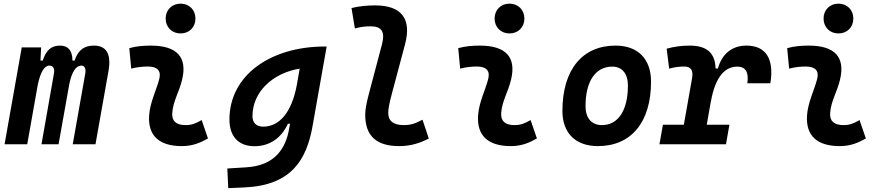

<svg xmlns="http://www.w3.org/2000/svg" viewBox="-20 -771 4728 1026"><path d="M199.7 -517.6H96.2L4.4 0H125.5L182.1 -319.3C196.3 -385.3 216.8 -420.4 244.1 -420.4C264.6 -420.4 272.9 -405.3 268.1 -377.4L201.7 0H293L350.6 -323.2C363.8 -386.7 386.2 -420.4 414.1 -420.4C432.6 -420.4 440.4 -404.3 435.5 -377.4L368.7 0H490.2L559.6 -390.6C575.7 -481 549.8 -527.3 481.9 -527.3C431.6 -527.3 398.4 -505.9 378.4 -447.3H367.2C366.7 -502.4 343.3 -527.3 300.8 -527.3C255.9 -527.3 226.6 -504.9 208.5 -447.3H196.3Z M1057.6 -129.4C1023.9 -109.9 1003.4 -102.5 971.2 -102.5C921.9 -102.5 897.5 -124 900.4 -166.5C904.8 -231 937.5 -278.8 953.1 -345.2C982.4 -465.3 925.8 -527.3 786.1 -527.3C747.6 -527.3 709 -524.4 670.9 -513.7L681.2 -404.3C710.9 -412.1 740.7 -415.5 770.5 -415.5C821.3 -415.5 842.3 -392.6 831.1 -349.1C816.4 -290.5 781.2 -224.1 776.9 -153.3C770 -46.4 830.1 9.8 952.1 9.8C1009.3 9.8 1051.3 -8.3 1091.3 -31.2ZM944.8 -592.3C991.2 -592.3 1024.4 -625.5 1024.4 -671.9C1024.4 -718.3 991.2 -751.5 944.8 -751.5C898.9 -751.5 865.2 -718.3 865.2 -671.9C865.2 -625.5 898.9 -592.3 944.8 -592.3Z M1199.7 234.4 1287.6 230.5C1535.6 219.2 1618.2 85 1650.4 -98.1L1725.6 -522.5H1716.3C1425.8 -522.5 1206.1 -369.1 1206.1 -132.3C1206.1 -42 1254.4 10.3 1339.8 10.3C1420.4 10.3 1483.4 -32.7 1518.6 -109.9H1529.8L1524.9 -82.5C1507.8 17.6 1452.6 113.3 1297.4 123L1194.8 129.4ZM1581.5 -404.3 1565.4 -313C1538.1 -171.4 1474.1 -94.2 1386.2 -94.2C1350.1 -94.2 1329.1 -114.7 1329.1 -150.4C1329.1 -279.3 1436.5 -380.4 1581.5 -404.3Z M2112.8 9.8C2177.7 9.8 2225.6 -7.8 2271.5 -30.3L2237.8 -131.3C2198.7 -110.4 2174.8 -102.5 2137.7 -102.5C2082.5 -102.5 2054.2 -124.5 2054.7 -168.5C2054.7 -185.1 2059.1 -215.8 2074.7 -272.9L2144 -532.7C2181.6 -671.9 2124.5 -742.2 1984.4 -742.2C1942.4 -742.2 1899.9 -738.3 1858.4 -728L1876.5 -618.7C1903.8 -627 1932.6 -630.4 1960 -630.4C2021 -630.4 2038.1 -600.1 2021.5 -535.2L1952.1 -272.9C1936 -213.4 1931.6 -179.7 1931.6 -157.7C1931.6 -44.9 1991.7 9.8 2112.8 9.8Z M2815.4 -129.4C2781.7 -109.9 2761.2 -102.5 2729 -102.5C2679.7 -102.5 2655.3 -124 2658.2 -166.5C2662.6 -231 2695.3 -278.8 2710.9 -345.2C2740.2 -465.3 2683.6 -527.3 2543.9 -527.3C2505.4 -527.3 2466.8 -524.4 2428.7 -513.7L2439 -404.3C2468.8 -412.1 2498.5 -415.5 2528.3 -415.5C2579.1 -415.5 2600.1 -392.6 2588.9 -349.1C2574.2 -290.5 2539.1 -224.1 2534.7 -153.3C2527.8 -46.4 2587.9 9.8 2710 9.8C2767.1 9.8 2809.1 -8.3 2849.1 -31.2ZM2702.6 -592.3C2749 -592.3 2782.2 -625.5 2782.2 -671.9C2782.2 -718.3 2749 -751.5 2702.6 -751.5C2656.7 -751.5 2623 -718.3 2623 -671.9C2623 -625.5 2656.7 -592.3 2702.6 -592.3Z M3174.8 9.8C3353.5 9.8 3459 -118.2 3459 -335C3459 -456.1 3388.7 -527.3 3269.5 -527.3C3090.8 -527.3 2985.4 -397.5 2985.4 -177.7C2985.4 -60.1 3055.7 9.8 3174.8 9.8ZM3196.3 -102.5C3141.1 -102.5 3108.9 -140.1 3108.9 -203.6C3108.9 -336.4 3162.1 -415 3251.5 -415C3304.7 -415 3335.4 -377.4 3335.4 -314C3335.4 -181.2 3283.7 -102.5 3196.3 -102.5Z M3503.9 0H3859.4L3877.9 -104.5H3756.8L3778.3 -227.5V-226.1C3803.7 -367.7 3857.4 -415 3920.9 -415C3963.9 -415 3982.4 -384.3 3973.6 -326.2H4096.7C4117.7 -456.5 4072.8 -527.3 3968.8 -527.3C3891.6 -527.3 3837.9 -482.9 3816.4 -405.3H3803.7C3801.8 -487.8 3757.3 -527.3 3665.5 -527.3C3622.6 -527.3 3582 -522 3542.5 -510.7L3555.7 -404.3C3582.5 -411.6 3608.9 -415.5 3635.3 -415.5C3672.9 -415.5 3685.5 -396 3678.2 -353L3634.3 -104.5H3522.5Z M4573.2 -129.4C4539.6 -109.9 4519 -102.5 4486.8 -102.5C4437.5 -102.5 4413.1 -124 4416 -166.5C4420.4 -231 4453.1 -278.8 4468.8 -345.2C4498 -465.3 4441.4 -527.3 4301.8 -527.3C4263.2 -527.3 4224.6 -524.4 4186.5 -513.7L4196.8 -404.3C4226.6 -412.1 4256.3 -415.5 4286.1 -415.5C4336.9 -415.5 4357.9 -392.6 4346.7 -349.1C4332 -290.5 4296.9 -224.1 4292.5 -153.3C4285.6 -46.4 4345.7 9.8 4467.8 9.8C4524.9 9.8 4566.9 -8.3 4606.9 -31.2ZM4460.4 -592.3C4506.8 -592.3 4540 -625.5 4540 -671.9C4540 -718.3 4506.8 -751.5 4460.4 -751.5C4414.6 -751.5 4380.9 -718.3 4380.9 -671.9C4380.9 -625.5 4414.6 -592.3 4460.4 -592.3Z"/></svg>

Font: Cascadia Code SemiBold
Style: Italic
Weight: 600
Italic angle: -10°
Monospace: yes
Designer: Aaron Bell
Foundry: Saja Typeworks
Version: Version 2404.023